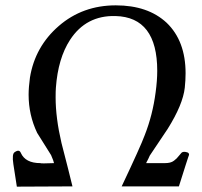

<svg xmlns="http://www.w3.org/2000/svg" viewBox="-20 -698 757 718"><path d="M681 -128Q687 -126 687 -119Q687 -120 675 -83L649 -1H435Q506 -151 521 -192Q551 -268 562 -353Q568 -397 568 -433Q568 -634 412 -638Q302 -641 242 -549Q197 -480 189 -370Q188 -358 188 -334Q188 -257 210 -163Q238 -55 251 -1L43 0L30 -84Q24 -123 35 -129Q52 -141 58 -126Q75 -88 131 -88Q132 -86 182 -88Q181 -95 171 -118Q136 -173 119 -201Q87 -268 87 -344Q87 -371 92 -408Q111 -524 200 -601Q289 -678 413 -678Q533 -678 603 -613Q674 -545 674 -424Q674 -398 671 -370Q664 -307 607 -216Q599 -205 540 -116Q538 -111 535.5 -106Q533 -101 531.5 -98Q530 -95 528.5 -92.5Q527 -90 527 -89V-88H597Q607 -88 615.5 -90Q624 -92 630.5 -97Q637 -102 640.5 -105.5Q644 -109 650.5 -117Q657 -125 659 -127Q666 -133 681 -128Z"/></svg>

Font: GFS Baskerville
Style: Regular
Weight: 400
Designer: George Matthiopoulos
Foundry: George Matthiopoulos
Version: Version 1.0